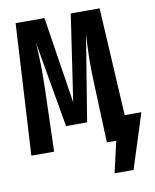

<svg xmlns="http://www.w3.org/2000/svg" viewBox="-95 -781 826 1022"><g transform="rotate(-10 318.5 -270.0)"><path d="M637.4 -126.2 543.1 169.2H440.5L479.5 0H428.7L415.9 -326.7Q412.3 -407.7 414.1 -470.3Q415.9 -532.8 420 -589.7L343.6 -123.1H229.7L148.7 -589.7Q152.8 -534.4 154.4 -469.2Q155.9 -404.1 153.3 -325.6L143.6 0H20.5L60.5 -709.2H216.4L289.2 -241L358.5 -709.2H514.4L547.2 -126.2Z"/></g></svg>

Font: Fira Code SemiBold
Style: Regular
Weight: 600
Designer: Carrois Corporate, Edenspiekermann AG, Nikita Prokopov
Foundry: Carrois Corporate, Edenspiekermann AG, Nikita Prokopov
Version: Version 6.002